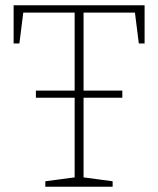

<svg xmlns="http://www.w3.org/2000/svg" viewBox="-20 -713 604 733"><path d="M117 -340V-367H447V-340ZM153 0V-21L274 -37L265 -26V-674L275 -665H60L70 -674L54 -547H32V-693H532V-547H510L494 -674L504 -665H289L299 -674V-26L290 -37L410 -21V0Z"/></svg>

Font: Bitter Thin ExtraLight
Style: Regular
Weight: 250
Version: Version 2.002